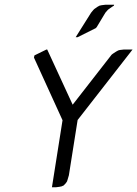

<svg xmlns="http://www.w3.org/2000/svg" viewBox="-20 -794 582 814"><path d="M124 -549.8 126 -559.1 176.8 -584H180.2L288.1 -350.1L453.1 -562L458 -565.9L472.2 -575.2L481 -580.1L487.8 -582L504.9 -584H542L309.1 -285.2L272 -50.8L267.1 -34.2L264.2 -24.9L258.8 -17.1L250 -7.8L241.2 -3.9L231.9 -2L216.8 0H200.2L245.1 -284.2ZM300.8 -636.2 366.2 -740.2 376 -752 379.9 -755.9 393.1 -765.1 401.9 -770 411.1 -772 426.8 -773.9H463.9L462.9 -770L455.1 -765.1L441.9 -755.9L437 -752L426.8 -740.2L390.1 -679.2L386.2 -674.8L309.1 -636.2Z"/></svg>

Font: Petahja
Style: Italic
Weight: 400
Designer: T. Christopher White
Version: Version 1.1